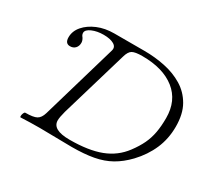

<svg xmlns="http://www.w3.org/2000/svg" viewBox="-136 -868 1150 1074"><g transform="rotate(30 439.5 -331.5)"><path d="M101 3Q97 3 97.5 -6Q98 -15 102 -24Q106 -33 111 -33Q162 -33 183 -44.5Q204 -56 214 -90L356 -576Q364 -602 340 -616Q316 -630 273 -630Q231 -630 199 -616Q167 -602 167 -582Q167 -569 177 -558Q187 -543 187 -528Q187 -507 174.5 -493.5Q162 -480 141 -480Q109 -480 109 -520Q109 -560 137.5 -593Q166 -626 213.5 -646Q261 -666 320 -666H515Q583 -666 648 -652.5Q713 -639 765 -607.5Q817 -576 848 -522Q879 -468 879 -386Q879 -308 850 -241Q821 -174 767 -117Q724 -72 677 -45.5Q630 -19 570.5 -8Q511 3 431 3Q378 3 326.5 1.5Q275 0 224 0Q163 0 101 3ZM400 -26Q522 -26 600.5 -56Q679 -86 728 -152Q758 -192 775.5 -229Q793 -266 800.5 -307.5Q808 -349 808 -401Q808 -513 731 -574Q654 -635 520 -635Q474 -635 455.5 -624.5Q437 -614 427 -578L300 -148Q289 -107 289 -87Q289 -26 400 -26Z"/></g></svg>

Font: Junicode SmExp
Style: Italic
Weight: 400
Width: 6
Italic angle: -11°
Designer: Peter S. Baker
Version: Version 2.205; ttfautohint (v1.8.4)